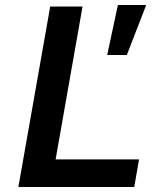

<svg xmlns="http://www.w3.org/2000/svg" viewBox="-20 -743 640 763"><path d="M179.5 -717H308L201 -109.5H532.5L513.5 0H53ZM448.5 -723H561L484 -524.5H406Z"/></svg>

Font: JuliaMono
Style: Bold Italic
Weight: 700
Italic angle: -9°
Monospace: yes
Designer: cormullion
Foundry: corm
Version: Version 0.057; ttfautohint (v1.8.4)